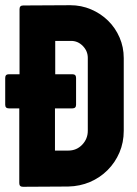

<svg xmlns="http://www.w3.org/2000/svg" viewBox="-34 -717 526 737"><path d="M177 -139H228Q260 -139 281.5 -161.5Q303 -184 303 -215V-495Q303 -521 284 -540.5Q265 -560 239 -560H178V-432H244Q258 -432 258 -418V-315Q258 -301 244 -301H177ZM54 0Q40 0 40 -14V-301H0Q-14 -301 -14 -315V-418Q-14 -432 0 -432H41V-682Q41 -696 55 -696L236 -697Q278 -697 315.5 -681Q353 -665 381 -637.5Q409 -610 425 -573Q441 -536 441 -494V-215Q441 -170 424.5 -131.5Q408 -93 379 -64Q350 -35 311.5 -18.5Q273 -2 228 -1Z"/></svg>

Font: AL Dynamic
Style: Bold
Weight: 700
Version: Version 1.000; ttfautohint (v1.8.2) -l 8 -r 50 -G 200 -x 14 